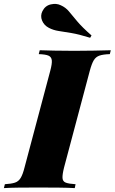

<svg xmlns="http://www.w3.org/2000/svg" viewBox="-67 -966 589 986"><path d="M262 -106Q253 -70 254 -52Q255 -34 271 -28Q287 -22 321 -20L317 0Q285 -2 234 -2.5Q183 -3 130 -3Q76 -3 29 -2.5Q-18 -2 -47 0L-42 -20Q-9 -22 9.5 -28Q28 -34 39 -52Q50 -70 59 -106L191 -602Q201 -639 199 -656.5Q197 -674 181.5 -680.5Q166 -687 132 -688L137 -708Q165 -707 212.5 -706Q260 -705 314 -705Q367 -705 416 -706Q465 -707 502 -708L497 -688Q463 -687 444 -680.5Q425 -674 414.5 -656.5Q404 -639 394 -602ZM396 -772Q338 -790 299 -796.5Q260 -803 233.5 -807Q207 -811 184 -823Q159 -836 149 -860.5Q139 -885 151 -909Q165 -937 194 -943.5Q223 -950 245 -939Q270 -928 287 -907.5Q304 -887 329.5 -856.5Q355 -826 403 -784Z"/></svg>

Font: Playfair Display Black
Style: Italic
Weight: 900
Italic angle: -14°
Designer: Claus Eggers Sørensen
Foundry: Claus Eggers Sørensen
Version: Version 1.203